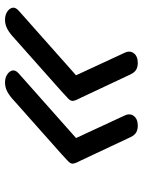

<svg xmlns="http://www.w3.org/2000/svg" viewBox="78 -633 569 765"><g transform="rotate(-90 362.5 -250.5)"><path d="M244 14Q229 14 218 8Q207 2 199 -14L105 -214Q98 -227 95.5 -234.5Q93 -242 93 -246Q93 -254 102 -263Q111 -272 130 -289L354 -488Q372 -503 386.5 -509Q401 -515 416 -515Q435 -515 448 -506.5Q461 -498 464 -486Q467 -474 453 -461L195 -232L284 -40Q295 -18 283 -2Q271 14 244 14ZM494 14Q479 14 468 8Q457 2 449 -14L355 -214Q348 -227 345.5 -234.5Q343 -242 343 -246Q343 -254 352 -263Q361 -272 380 -289L604 -488Q622 -503 636.5 -509Q651 -515 666 -515Q685 -515 698 -506.5Q711 -498 714 -486Q717 -474 703 -461L445 -232L534 -40Q545 -18 533 -2Q521 14 494 14Z"/></g></svg>

Font: Playwrite BE VLG
Style: Regular
Weight: 400
Designer: Veronika Burian, José Scaglione
Foundry: TypeTogether
Version: Version 1.002